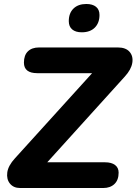

<svg xmlns="http://www.w3.org/2000/svg" viewBox="-20 -943 685 963"><path d="M81 0Q48 0 30 -22Q12 -44 16.5 -78Q21 -112 55 -149L442 -576H167Q100 -576 100 -629Q100 -666 120 -685.5Q140 -705 176 -705H571Q611 -705 630 -683Q649 -661 643.5 -627.5Q638 -594 606 -559L217 -129H507Q539 -129 557 -115.5Q575 -102 575 -77Q575 -40 554 -20Q533 0 498 0ZM390 -781Q359 -781 342 -795.5Q325 -810 325 -837Q325 -877 348.5 -900Q372 -923 413 -923Q444 -923 461.5 -909Q479 -895 479 -868Q479 -828 455.5 -804.5Q432 -781 390 -781Z"/></svg>

Font: Nunito ExtraBold
Style: Italic
Weight: 800
Italic angle: -9°
Designer: Vernon Adams
Foundry: Vernon Adams
Version: Version 3.601; ttfautohint (v1.8.2.53-6de2)